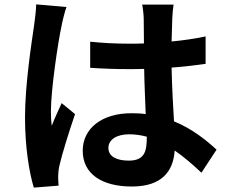

<svg xmlns="http://www.w3.org/2000/svg" viewBox="-20 -804 1040 875"><path d="M283 -772 145 -784C144 -752 139 -714 135 -686C124 -609 94 -420 94 -269C94 -133 113 -19 134 51L247 42C246 28 245 11 245 1C245 -10 247 -32 250 -46C262 -100 294 -202 322 -284L261 -334C246 -300 229 -266 216 -231C213 -251 212 -276 212 -296C212 -396 245 -616 260 -683C263 -701 275 -752 283 -772ZM771 -783H628C632 -763 635 -732 635 -717C635 -696 636 -655 636 -606C613 -605 589 -605 566 -605C506 -605 448 -608 391 -614V-495C450 -491 507 -489 566 -489C589 -489 613 -489 637 -490C638 -419 642 -346 644 -284C624 -287 602 -288 579 -288C443 -288 357 -218 357 -117C357 -12 443 46 581 46C716 46 770 -22 776 -118C816 -91 856 -56 898 -17L967 -122C919 -166 856 -217 773 -251C769 -319 764 -399 762 -496C817 -500 869 -506 917 -513V-638C869 -628 817 -620 762 -615C763 -659 764 -696 765 -718C766 -740 768 -764 771 -783ZM474 -130C474 -168 512 -192 569 -192C596 -192 623 -188 649 -181C649 -118 642 -72 567 -72C514 -72 474 -89 474 -130Z"/></svg>

Font: DAIFUKU Sans JP
Style: Bold
Weight: 700
Designer: Original font ‘Source Han Sans JP’ : Ryoko NISHIZUKA  (kana, bopomofo & ideographs); Paul D. Hunt (Latin, Greek & Cyrill
Foundry: Daifuku
Version: Version 1.001